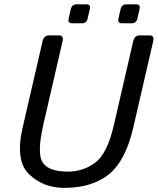

<svg xmlns="http://www.w3.org/2000/svg" viewBox="-20 -866 740 900"><path d="M318.8 -756.8Q296.9 -756.8 301.8 -778.8L312 -823.7Q317.4 -845.7 339.4 -845.7H384.3Q406.2 -845.7 400.9 -823.7L390.6 -778.8Q385.7 -756.8 363.8 -756.8ZM552.2 -756.8Q530.3 -756.8 535.2 -778.8L545.4 -823.7Q550.8 -845.7 572.8 -845.7H617.7Q639.6 -845.7 634.3 -823.7L624 -778.8Q619.1 -756.8 597.2 -756.8ZM85.9 -267.1 179.7 -673.3Q186 -700.2 210.4 -700.2H255.4Q279.8 -700.2 273.4 -673.3L183.1 -281.7Q151.9 -145 180.7 -103.3Q209.5 -61.5 297.9 -61.5Q369.1 -61.5 426 -103.3Q482.9 -145 514.2 -281.7L604.5 -673.3Q610.8 -700.2 635.3 -700.2H680.2Q704.6 -700.2 698.2 -673.3L604.5 -267.1Q568.8 -112.3 490.2 -48.8Q411.6 14.6 280.3 14.6Q183.1 14.6 116.7 -48.8Q50.3 -112.3 85.9 -267.1Z"/></svg>

Font: Istok
Style: Italic
Weight: 500
Italic angle: -13°
Designer: Andrey V. Panov
Foundry: Andrey V. Panov
Version: Version 1.0.3